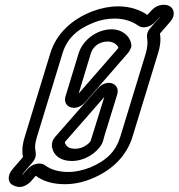

<svg xmlns="http://www.w3.org/2000/svg" viewBox="-20 -723 731 786"><path d="M600 -680 583 -662C554 -682 514 -697 464 -697C430 -697 394 -690 359 -677C273 -644 210 -584 186 -505L82 -165C74 -140 68 -113 74 -81C74 -81 73 -80 73 -79L31 -30C9 -5 11 26 35 36C42 39 57 47 78 39C88 35 99 28 106 20L126 -3H127C158 20 198 31 245 31C282 31 317 24 354 9C440 -26 499 -85 523 -165L627 -505C636 -533 639 -559 635 -584V-586L676 -633C702 -662 691 -691 672 -699C662 -704 628 -711 600 -680ZM449 -647C490 -647 522 -635 546 -618C563 -605 595 -610 617 -635L635 -654H636C622 -639 609 -624 597 -610C581 -592 580 -579 583 -560C585 -548 583 -525 577 -505L473 -165C455 -105 418 -66 348 -37C319 -26 289 -19 260 -19C221 -19 189 -28 165 -46C148 -59 116 -56 93 -31L73 -9H71C86 -26 97 -41 111 -56C126 -73 128 -86 126 -101C121 -124 125 -142 132 -165L236 -505C254 -564 295 -604 365 -631C393 -642 421 -647 449 -647ZM518 -536C515 -576 479 -603 437 -603C376 -603 319 -559 302 -505L248 -328C235 -284 291 -261 330 -306L503 -505C508 -510 518 -527 518 -536ZM422 -553C443 -553 461 -540 465 -527L302 -340L352 -505C360 -531 385 -553 422 -553ZM274 -64C327 -64 378 -97 398 -136C403 -147 404 -155 407 -165L460 -337C473 -380 419 -405 379 -360L207 -164C193 -149 191 -132 193 -120C200 -85 229 -64 274 -64ZM289 -114C261 -114 250 -124 245 -141L407 -326L357 -165C354 -156 352 -150 351 -146C346 -136 320 -114 289 -114Z"/></svg>

Font: DIN Rundschrift
Style: BreitKontKu
Weight: 400
Width: 7
Version: Version 1.027